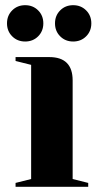

<svg xmlns="http://www.w3.org/2000/svg" viewBox="-20 -720 380 740"><path d="M40 -15 100 -30V-470L40 -485V-500H170Q260 -500 260 -410V-30L320 -15V0H40ZM7 -630Q7 -660 27 -680Q47 -700 77 -700Q107 -700 127 -680Q147 -660 147 -630Q147 -600 127 -580Q107 -560 77 -560Q47 -560 27 -580Q7 -600 7 -630ZM192 -630Q192 -660 212 -680Q232 -700 262 -700Q292 -700 312 -680Q332 -660 332 -630Q332 -600 312 -580Q292 -560 262 -560Q232 -560 212 -580Q192 -600 192 -630Z"/></svg>

Font: Yeseva One
Style: Regular
Weight: 400
Designer: Jovanny Lemonad
Foundry: Jovanny Lemonad
Version: Version 2.000